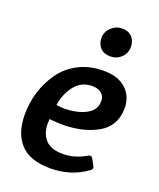

<svg xmlns="http://www.w3.org/2000/svg" viewBox="-137 -807 747 904"><g transform="rotate(20 236.5 -355.5)"><path d="M25 0ZM407 -46Q327 12 224 12Q121 12 73 -40.5Q25 -93 25 -185Q25 -306 92 -402Q125 -449 179.5 -477.5Q234 -506 305.5 -506Q377 -506 417 -469.5Q457 -433 457 -373Q456 -283 383 -242Q310 -201 206 -201Q182 -201 142 -205Q141 -197 141 -183Q141 -133 168.5 -102.5Q196 -72 256 -72Q316 -72 373 -106Q387 -113 394 -100L411 -69Q419 -56 407 -46ZM278 -420Q226 -420 193 -380Q160 -340 150 -279Q170 -275 188 -275Q251 -275 296.5 -298Q342 -321 342 -368Q342 -393 324.5 -406.5Q307 -420 278 -420ZM386 -654Q386 -623 363.5 -601.5Q341 -580 309 -580Q277 -580 259 -599Q241 -618 241 -648.5Q241 -679 264.5 -701Q288 -723 319 -723Q350 -723 368 -704Q386 -685 386 -654Z"/></g></svg>

Font: Crete Round
Style: Italic
Weight: 400
Designer: Veronika Burian
Foundry: TypeTogether
Version: Version 1.001; ttfautohint (v1.6)